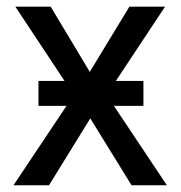

<svg xmlns="http://www.w3.org/2000/svg" viewBox="-20 -548 536 568"><path d="M404.3 -234.9V-308.6H322.8L468.3 -528.3H362.8L245.6 -335.4L129.9 -528.3H25.4L170.9 -308.6H93.8V-234.9H176.8L20 0H125L247.1 -197.8L369.1 0H473.6L316.9 -234.9Z"/></svg>

Font: FAU Chimera
Style: Regular
Weight: 400
Version: Version 1.002;hotconv 1.0.117;makeotfexe 2.5.65602